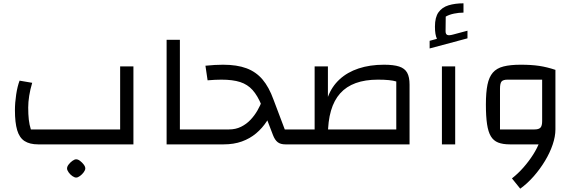

<svg xmlns="http://www.w3.org/2000/svg" viewBox="-20 -870 3467 1157"><path d="M210 0Q159 0 128 -20Q97 -40 83.5 -85.5Q70 -131 70 -206Q70 -251 77.5 -300.5Q85 -350 98 -384L174 -371Q162 -331 156 -293Q150 -255 150 -222Q150 -181 153.5 -149.5Q157 -118 166 -90H704V-470H784V0ZM439 200Q429 200 416 191Q403 182 393.5 168.5Q384 155 384 145Q384 134 393.5 121.5Q403 109 416 99.5Q429 90 439 90Q450 90 462.5 99.5Q475 109 484.5 121.5Q494 134 494 145Q494 155 484.5 168Q475 181 462 190.5Q449 200 439 200Z M984 0V-630H1064V-90H1184V0Z M1696 -90H1756V0H1700Q1670 0 1653 -13.5Q1636 -27 1625 -56L1556 -236Q1532 -294 1502 -327.5Q1472 -361 1427.5 -375.5Q1383 -390 1314 -390Q1295 -390 1274.5 -389Q1254 -388 1231 -386L1218 -474Q1247 -477 1273.5 -478.5Q1300 -480 1324 -480Q1408 -480 1465.5 -458.5Q1523 -437 1562 -391Q1601 -345 1628 -270ZM1560 -265 1634 -233Q1616 -183 1588.5 -140.5Q1561 -98 1523.5 -66.5Q1486 -35 1437.5 -17.5Q1389 0 1327 0H1144V-90H1360Q1400 -90 1432.5 -106Q1465 -122 1489.5 -148Q1514 -174 1531.5 -204.5Q1549 -235 1560 -265Z M2448 -90V0H1716V-90ZM2368 0V-379Q2333 -390 2257 -390Q2104 -390 2030 -307.5Q1956 -225 1956 -54H1876V-470H1956V-286Q1979 -348 2026 -391.5Q2073 -435 2141 -457.5Q2209 -480 2294 -480Q2352 -480 2385.5 -469Q2419 -458 2433.5 -432Q2448 -406 2448 -360V0Z M2643 0V-470H2723V0ZM2711 -662 2797 -685V-639L2569 -578V-624L2613 -636Q2607 -649 2604 -666.5Q2601 -684 2601 -710Q2601 -766 2622.5 -796Q2644 -826 2683 -838Q2722 -850 2773 -850V-794Q2745 -794 2716 -788Q2687 -782 2666 -770L2665 -682Q2665 -664 2675.5 -659.5Q2686 -655 2711 -662Z M3053 0Q3010 0 2982 -11Q2954 -22 2938 -48.5Q2922 -75 2915 -122Q2908 -169 2908 -240Q2908 -313 2917.5 -359.5Q2927 -406 2950 -432.5Q2973 -459 3014 -469.5Q3055 -480 3118 -480Q3182 -480 3229 -473Q3276 -466 3327 -449V-90L3290 0ZM3201 -90Q3227 -90 3237 -101Q3247 -112 3247 -140V-390H3039Q3012 -390 3002.5 -379Q2993 -368 2993 -335V-90ZM3115 267 3065 205Q3102 176 3134.5 139Q3167 102 3192.5 62Q3218 22 3232.5 -17.5Q3247 -57 3247 -90H3327Q3327 -48 3310.5 1Q3294 50 3264.5 99Q3235 148 3197 191.5Q3159 235 3115 267Z"/></svg>

Font: Changa
Style: Regular
Weight: 400
Designer: Eduardo Rodriguez Tunni
Foundry: Eduardo Rodriguez Tunni
Version: Version 3.003